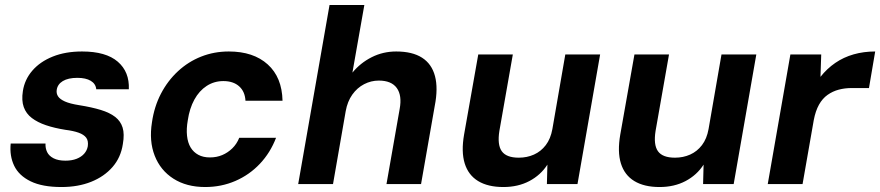

<svg xmlns="http://www.w3.org/2000/svg" viewBox="-20 -740 3539 772"><path d="M227 12Q150 12 103 -11Q56 -34 37 -73.5Q18 -113 23 -163H163Q162 -144 169.5 -128.5Q177 -113 195.5 -103.5Q214 -94 243 -94Q269 -94 288 -101.5Q307 -109 318.5 -122Q330 -135 333 -152Q336 -174 326.5 -186.5Q317 -199 296 -206.5Q275 -214 243 -218Q199 -225 165 -236.5Q131 -248 108 -265.5Q85 -283 75.5 -309.5Q66 -336 72 -374Q79 -420 110 -456Q141 -492 192 -512.5Q243 -533 310 -533Q406 -533 453.5 -492Q501 -451 498 -381H367Q365 -403 345 -415Q325 -427 291 -427Q254 -427 232.5 -414Q211 -401 208 -378Q206 -364 213.5 -352.5Q221 -341 241 -332Q261 -323 299 -317Q349 -309 385 -298Q421 -287 443 -270Q465 -253 473 -227Q481 -201 474 -161Q466 -107 432.5 -68.5Q399 -30 346.5 -9Q294 12 227 12Z M805 12Q730 12 677.5 -21.5Q625 -55 602 -114Q579 -173 591 -248Q600 -311 627 -363Q654 -415 695.5 -453.5Q737 -492 789 -512.5Q841 -533 900 -533Q999 -533 1056.5 -481Q1114 -429 1116 -335H967Q965 -372 941.5 -393Q918 -414 878 -414Q841 -414 811 -394.5Q781 -375 761.5 -339.5Q742 -304 735 -256Q729 -222 732 -194Q735 -166 746.5 -147Q758 -128 777.5 -117.5Q797 -107 824 -107Q851 -107 873.5 -116.5Q896 -126 914 -143.5Q932 -161 942 -186H1090Q1067 -126 1025 -81.5Q983 -37 926.5 -12.5Q870 12 805 12Z M1179 0 1305 -720H1445L1397 -448Q1429 -487 1474.5 -510Q1520 -533 1573 -533Q1638 -533 1677 -508Q1716 -483 1729 -434Q1742 -385 1728 -314L1673 0H1534L1587 -302Q1597 -356 1575.5 -386Q1554 -416 1503 -416Q1472 -416 1444 -401.5Q1416 -387 1396.5 -359.5Q1377 -332 1370 -293L1319 0Z M2004 12Q1942 12 1902.5 -12Q1863 -36 1848.5 -83Q1834 -130 1846 -199L1903 -521H2042L1988 -214Q1979 -158 1997.5 -132Q2016 -106 2066 -106Q2099 -106 2127 -118.5Q2155 -131 2174.5 -156.5Q2194 -182 2201 -221L2253 -521H2393L2302 0H2179L2181 -78Q2154 -36 2108.5 -12Q2063 12 2004 12Z M2632 12Q2570 12 2530.5 -12Q2491 -36 2476.5 -83Q2462 -130 2474 -199L2531 -521H2670L2616 -214Q2607 -158 2625.5 -132Q2644 -106 2694 -106Q2727 -106 2755 -118.5Q2783 -131 2802.5 -156.5Q2822 -182 2829 -221L2881 -521H3021L2930 0H2807L2809 -78Q2782 -36 2736.5 -12Q2691 12 2632 12Z M3067 0 3158 -521H3282L3279 -431Q3305 -464 3338.5 -487Q3372 -510 3412.5 -521.5Q3453 -533 3499 -533L3474 -386H3404Q3377 -386 3352.5 -379.5Q3328 -373 3307.5 -358.5Q3287 -344 3273 -319Q3259 -294 3252 -257L3207 0Z"/></svg>

Font: DM Sans 10pt ExtraBold
Style: Italic
Weight: 800
Italic angle: -10°
Version: Version 4.004;gftools[0.9.30]